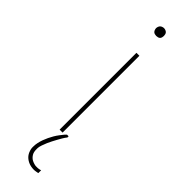

<svg xmlns="http://www.w3.org/2000/svg" viewBox="-310 -697 919 919"><g transform="rotate(45 150.0 -237.0)"><path d="M140 0V-520H160V0ZM187 223Q178 223 168 221Q158 219 149.5 215Q141 211 133.5 205Q126 199 120.5 191Q115 183 111.5 172Q108 161 108 154V147Q108 133 111 119.5Q114 106 118.5 93.5Q123 81 129 68.5Q135 56 142 44Q149 32 158.5 19.5Q168 7 174 0L182 -8H193V0Q185 10 178.5 21Q172 32 166 43Q160 54 154 65.5Q148 77 143 88.5Q138 100 133 114.5Q128 129 128 137V147Q128 154 129.5 161.5Q131 169 135 175.5Q139 182 144 187Q149 192 155.5 195.5Q162 199 170.5 201.5Q179 204 183 204H189Q192 204 195 204Q198 204 200.5 203.5Q203 203 206.5 202.5Q210 202 212 201L215 200V219Q212 220 209 220.5Q206 221 203 221.5Q200 222 196.5 222.5Q193 223 190 223ZM150 -644Q145 -644 139.5 -645.5Q134 -647 130.5 -650.5Q127 -654 125 -659.5Q123 -665 123 -670Q123 -675 125 -680.5Q127 -686 130.5 -689.5Q134 -693 139.5 -695Q145 -697 150 -697Q155 -697 160.5 -695Q166 -693 169.5 -689.5Q173 -686 174.5 -680.5Q176 -675 176 -670Q176 -665 174.5 -659.5Q173 -654 169.5 -650.5Q166 -647 160.5 -645.5Q155 -644 150 -644Z"/></g></svg>

Font: Iosevka Aile Thin
Style: Regular
Weight: 100
Designer: Belleve Invis
Foundry: Belleve Invis
Version: Version 31.1.0; ttfautohint (v1.8.4)